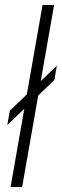

<svg xmlns="http://www.w3.org/2000/svg" viewBox="-20 -743 246 763"><path d="M22 0 149 -723H195L68 0ZM9 -246 19 -303 206 -482 196 -425Z"/></svg>

Font: Archivo SemiCondensed Thin
Style: Italic
Weight: 250
Width: 4
Italic angle: -10°
Designer: Hector Gatti
Foundry: Omnibus-Type
Version: Version 2.001